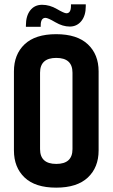

<svg xmlns="http://www.w3.org/2000/svg" viewBox="-20 -852 517 882"><path d="M306 -832H374V-823Q374 -780 353.5 -755Q333 -730 300.5 -730Q268 -730 234 -750Q200 -770 189 -770Q167 -770 167 -735V-729H99V-735Q99 -779 119 -804.5Q139 -830 173.5 -830Q208 -830 241.5 -810.5Q275 -791 285 -791Q306 -791 306 -825ZM313 -518Q313 -586 238.5 -586Q164 -586 164 -518V-167Q164 -99 238.5 -99Q313 -99 313 -167ZM44 -524Q44 -602 93 -648.5Q142 -695 238 -695Q334 -695 383.5 -648.5Q433 -602 433 -524V-161Q433 -83 383.5 -36.5Q334 10 238 10Q142 10 93 -36.5Q44 -83 44 -161Z"/></svg>

Font: Khand Semibold
Style: Regular
Weight: 600
Designer: Devanagari: Sanchit Sawaria, Jyotish Sonowal; Latin: Satya Rajpurohit
Foundry: Indian Type Foundry
Version: Version 1.100;PS 1.0;hotconv 1.0.78;makeotf.lib2.5.61930; tt